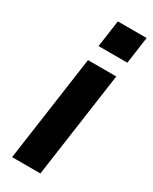

<svg xmlns="http://www.w3.org/2000/svg" viewBox="-190 -768 649 814"><g transform="rotate(30 134.5 -361.0)"><path d="M109.5 -591 128 -722.5H269L250.5 -591ZM27.5 0 100.5 -517H239L166 0Z"/></g></svg>

Font: Public Sans
Style: Bold Italic
Weight: 700
Italic angle: -8°
Designer: The Public Sans project authors (U.S. Web Design System). Libre Franklin designed by Pablo Impallari and Rodrigo Fuenzal
Version: Version 1.008; ttfautohint (v1.8.1) -l 8 -r 50 -G 200 -x 14 